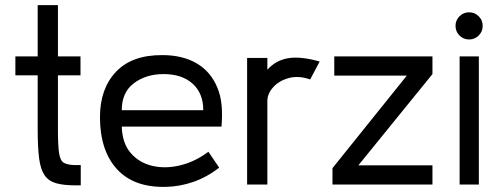

<svg xmlns="http://www.w3.org/2000/svg" viewBox="-20 -720 1953 749"><path d="M127 -216V-426H40V-500H127V-700H206V-500H294V-426H206V-216Q206 -152 210.5 -122.5Q215 -93 229 -85Q243 -77 270 -76H295V3H273Q227 3 198 -5.5Q169 -14 153.5 -37Q138 -60 132.5 -103Q127 -146 127 -216Z M844 -226H455Q457 -161 490 -123Q523 -85 574 -73Q625 -61 683 -75Q741 -89 793 -128L835 -66Q786 -28 733 -10Q680 8 627 9Q502 12 436 -60.5Q370 -133 370 -263Q370 -374 432.5 -440Q495 -506 614 -505Q692 -505 747 -473Q802 -441 828 -378Q841 -347 844.5 -309Q848 -271 844 -226ZM618 -431Q550 -431 502.5 -395.5Q455 -360 455 -290H773Q773 -356 731.5 -393.5Q690 -431 618 -431Z M944 0V-494H1023V-448Q1056 -485 1104.5 -493Q1153 -501 1227 -480L1190 -410Q1145 -426 1106.5 -415.5Q1068 -405 1045 -379Q1022 -353 1023 -323V0Z M1667 0H1277V-64L1567 -425H1284V-500H1667V-431L1378 -75H1667Z M1810 -566Q1788 -566 1772.5 -581.5Q1757 -597 1757 -619Q1757 -641 1772.5 -656.5Q1788 -672 1810 -672Q1832 -672 1847.5 -656.5Q1863 -641 1863 -619Q1863 -597 1847.5 -581.5Q1832 -566 1810 -566ZM1848 0H1773V-500H1848Z"/></svg>

Font: Kulim Park
Style: Regular
Weight: 400
Designer: Noponies / Dale Sattler
Foundry: Noponies
Version: Version 1.000; ttfautohint (v1.8.3)